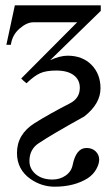

<svg xmlns="http://www.w3.org/2000/svg" viewBox="-20 -470 421 724"><path d="M360 -429 169 -243Q206 -260 235 -260Q291 -260 325 -225.5Q359 -191 359 -137Q359 -79 298 -31Q177 36 126 70Q91 93 91 137Q91 167 115 187Q139 207 178 207Q206 207 227.5 192Q249 177 254 152Q267 88 306 88Q328 88 341 101Q354 114 354 132Q354 148 343 168Q332 188 311 202Q260 234 186 234Q137 234 95 205Q44 169 44 107Q44 36 111 -6Q167 -41 245 -81Q281 -100 281 -139Q281 -169 258 -186.5Q235 -204 192 -204Q154 -204 131.5 -194Q109 -184 80 -156Q66 -167 60 -174L271 -386H106Q81 -386 53.5 -362Q26 -338 21 -301H4L36 -450H360Z"/></svg>

Font: STIX
Style: Regular
Weight: 400
Designer: MicroPress Inc., with final additions and corrections provided by Coen Hoffman, Elsevier (retired)
Version: Version 1.1.1